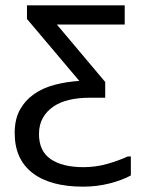

<svg xmlns="http://www.w3.org/2000/svg" viewBox="-20 -546 540 719"><path d="M81 -526H447V-454H193L374 -239V-180H315Q274 -180 239.5 -172Q205 -164 180 -147Q155 -130 140.5 -104.5Q126 -79 126 -44Q126 20 170 50Q214 80 293 80Q339 80 382.5 67.5Q426 55 458 40H470V111Q437 129 390 141Q343 153 291 153Q168 153 101.5 101.5Q35 50 35 -48Q35 -100 55 -135.5Q75 -171 108 -194Q141 -217 185 -228.5Q229 -240 277 -243L81 -475Z"/></svg>

Font: D2Coding ligature
Style: Regular
Weight: 400
Monospace: yes
Designer: Yong-Rak Park; Jeong-Hwan Yoon; Sang-Min Lee;
Foundry: NHN Corporation
Version: Version 1.3.2; Build 20180524